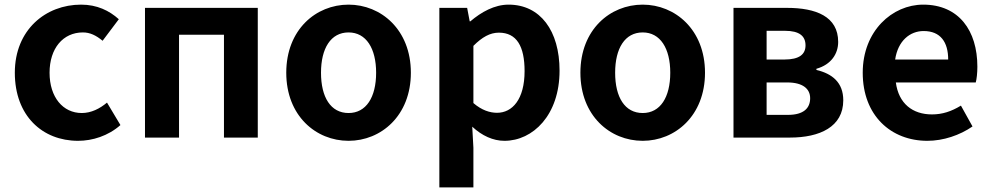

<svg xmlns="http://www.w3.org/2000/svg" viewBox="-20 -594 4282 829"><path d="M317 14C379 14 447 -7 500 -54L442 -151C411 -125 374 -106 333 -106C252 -106 194 -174 194 -280C194 -385 252 -454 338 -454C369 -454 395 -441 423 -418L493 -511C452 -548 399 -574 330 -574C178 -574 44 -466 44 -280C44 -94 163 14 317 14Z M606 0H753V-444H947V0H1093V-560H606Z M1485 14C1625 14 1754 -94 1754 -280C1754 -466 1625 -574 1485 -574C1344 -574 1216 -466 1216 -280C1216 -94 1344 14 1485 14ZM1485 -106C1408 -106 1366 -174 1366 -280C1366 -385 1408 -454 1485 -454C1561 -454 1604 -385 1604 -280C1604 -174 1561 -106 1485 -106Z M1877 215H2024V44L2019 -47C2061 -8 2109 14 2158 14C2281 14 2396 -97 2396 -289C2396 -461 2313 -574 2176 -574C2115 -574 2058 -542 2011 -502H2008L1997 -560H1877ZM2126 -107C2095 -107 2060 -118 2024 -149V-396C2062 -434 2096 -453 2134 -453C2211 -453 2245 -394 2245 -287C2245 -165 2192 -107 2126 -107Z M2755 14C2895 14 3024 -94 3024 -280C3024 -466 2895 -574 2755 -574C2614 -574 2486 -466 2486 -280C2486 -94 2614 14 2755 14ZM2755 -106C2678 -106 2636 -174 2636 -280C2636 -385 2678 -454 2755 -454C2831 -454 2874 -385 2874 -280C2874 -174 2831 -106 2755 -106Z M3147 0H3391C3519 0 3621 -46 3621 -161C3621 -238 3573 -276 3505 -292V-297C3569 -315 3599 -362 3599 -413C3599 -523 3503 -560 3378 -560H3147ZM3290 -337V-461H3369C3432 -461 3458 -438 3458 -398C3458 -360 3432 -337 3367 -337ZM3290 -98V-238H3379C3447 -238 3478 -210 3478 -170C3478 -127 3450 -98 3382 -98Z M3984 14C4053 14 4124 -10 4179 -48L4129 -138C4088 -113 4049 -100 4004 -100C3920 -100 3860 -147 3848 -238H4193C4197 -252 4200 -279 4200 -306C4200 -462 4120 -574 3966 -574C3833 -574 3705 -461 3705 -280C3705 -95 3827 14 3984 14ZM3845 -337C3857 -418 3909 -460 3968 -460C4041 -460 4074 -412 4074 -337Z"/></svg>

Font: Noto Sans Mono CJK HK
Style: Bold
Weight: 700
Designer: Ryoko NISHIZUKA 西塚涼子 (kana, bopomofo & ideographs); Paul D. Hunt (Latin, Greek & Cyrillic); Sandoll Communications 산돌커뮤니
Foundry: Adobe
Version: Version 2.004;hotconv 1.0.118;makeotfexe 2.5.65603